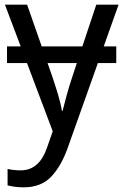

<svg xmlns="http://www.w3.org/2000/svg" viewBox="-20 -556 524 816"><path d="M306.6 -288.1 288.1 -231.9C278.8 -204.6 270.5 -177.2 263.2 -150.4C255.9 -123.5 250 -101.6 246.1 -85H243.2C235.8 -129.4 220.2 -176.3 202.1 -231L182.1 -288.1ZM420.9 -358.9 483.9 -536.1H389.2L330.1 -358.9H157.2L95.2 -536.1H1L67.9 -358.9H9.8V-288.1H94.7L204.1 2L179.2 73.2C159.2 130.4 125 168 67.9 168C47.9 168 29.3 166 12.2 162.1V231.9C27.8 235.8 50.3 240.2 81.1 240.2C129.4 240.2 168.5 225.1 197.3 195.3C226.1 165 249 124.5 267.1 74.2L396 -288.1H474.1V-358.9Z"/></svg>

Font: Avrile Sans
Style: Regular
Weight: 400
Designer: Monotype Design Team, Google (font), Stefan Peev (BGR Cyrillic), Cristiano Sobral (main changes)
Foundry: The Avrile Sans Project Authors
Version: Version 3.110